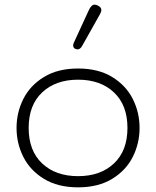

<svg xmlns="http://www.w3.org/2000/svg" viewBox="-20 -794 670 824"><path d="M51 -245Q51 -311 80 -369Q109 -427 168.5 -463.5Q228 -500 315 -500Q402 -500 461.5 -463.5Q521 -427 550 -369Q579 -311 579 -245Q579 -179 550 -121Q521 -63 461.5 -26.5Q402 10 315 10Q228 10 168.5 -26.5Q109 -63 80 -121Q51 -179 51 -245ZM527 -245Q527 -343 469 -397.5Q411 -452 315 -452Q219 -452 161 -397.5Q103 -343 103 -245Q103 -147 161 -92.5Q219 -38 315 -38Q411 -38 469 -92.5Q527 -147 527 -245ZM294 -599Q294 -605 297 -611L361 -750Q372 -774 386 -774Q393 -774 400 -770Q415 -763 415 -751Q415 -744 409 -733L332 -596Q324 -582 312 -582L304 -584Q294 -588 294 -599Z"/></svg>

Font: Kodchasan ExtraLight
Style: Regular
Weight: 275
Version: Version 1.000; ttfautohint (v1.6)